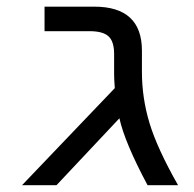

<svg xmlns="http://www.w3.org/2000/svg" viewBox="-20 -544 572 566"><path d="M398.4 -332Q398.4 -254.9 420.9 -180.7Q443.4 -106.4 504.9 2H415Q347.7 -124 332 -195.3L146.5 2H44.9L318.4 -284.2Q316.4 -311.5 316.4 -325.2V-384.8Q316.4 -421.9 299.8 -437Q283.2 -452.1 244.1 -452.1H111.3V-524.4H257.8Q398.4 -524.4 398.4 -394.5Z"/></svg>

Font: irohakakuC Regular
Style: Regular
Weight: 400
Designer: [Source Han Sans]
Ryoko NISHIZUKA Ë•øÂ°öÊ∂ºÂ≠ê (kana & ideographs); Paul D. Hunt (Latin, Greek & Cyrillic); Wenlong ZHAN
Version: Version 1.001.20160904